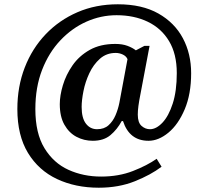

<svg xmlns="http://www.w3.org/2000/svg" viewBox="-20 -734 961 896"><path d="M441 142Q332 142 246 101.5Q160 61 110.5 -20.5Q61 -102 61 -225Q61 -330 95.5 -419Q130 -508 193 -574Q256 -640 341.5 -677Q427 -714 530 -714Q643 -714 719 -671Q795 -628 833.5 -555.5Q872 -483 872 -392Q872 -295 842 -224Q812 -153 766 -115Q720 -77 673 -77Q584 -77 554 -169H548Q527 -130 495.5 -103.5Q464 -77 413 -77Q372 -77 337 -95.5Q302 -114 280.5 -152Q259 -190 259 -248Q259 -288 273.5 -336.5Q288 -385 318.5 -429Q349 -473 398.5 -501Q448 -529 518 -529Q551 -529 575 -520Q599 -511 614 -499L654 -520H678L630 -266Q629 -263 626 -240Q623 -217 623 -199Q623 -162 640.5 -146.5Q658 -131 680 -131Q709 -131 738 -161.5Q767 -192 786 -250.5Q805 -309 805 -393Q805 -482 769 -542Q733 -602 669.5 -632.5Q606 -663 524 -663Q451 -663 383.5 -633Q316 -603 262 -546Q208 -489 176.5 -408Q145 -327 145 -225Q145 -112 187.5 -42.5Q230 27 299.5 58.5Q369 90 452 90Q534 90 600.5 64Q667 38 711 7L734 44Q684 82 609 112Q534 142 441 142ZM433 -131Q466 -131 486.5 -149.5Q507 -168 519 -196Q531 -224 537 -254L575 -458Q569 -472 553 -479.5Q537 -487 520 -487Q477 -487 446.5 -460Q416 -433 397 -392.5Q378 -352 369.5 -309Q361 -266 361 -235Q361 -183 381 -157Q401 -131 433 -131Z"/></svg>

Font: Noto Serif Tamil Medium
Style: Regular
Weight: 500
Designer: Indian Type Foundry, Tom Grace, and the Monotype Design Team
Foundry: Monotype Imaging Inc.
Version: Version 2.004; ttfautohint (v1.8.4.7-5d5b)